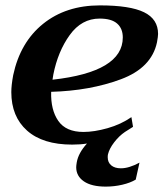

<svg xmlns="http://www.w3.org/2000/svg" viewBox="-20 -527 607 713"><path d="M567 -401Q567 -392 563 -370Q543 -275 428.5 -232.5Q314 -190 170 -186Q168 -119 196.5 -78Q225 -37 290 -37Q330 -37 379.5 -51Q429 -65 468 -92L474 -56Q452 -42 444 -37Q422 -22 404 1.5Q386 25 381 46Q380 50 380 57Q380 76 393 87Q406 98 429 98Q459 98 498 77L484 140Q464 152 434 159Q404 166 373 166Q320 166 291.5 146.5Q263 127 263 94Q263 88 265 76Q271 41 303 6Q279 10 248 10Q139 10 80.5 -42Q22 -94 22 -185Q22 -210 29 -248Q55 -370 140 -438.5Q225 -507 351 -507Q463 -507 515 -481.5Q567 -456 567 -401ZM350 -458Q283 -458 239 -397Q195 -336 178 -250L175 -231Q436 -260 436 -388Q436 -421 415 -439.5Q394 -458 350 -458Z"/></svg>

Font: Trirong
Style: Bold Italic
Weight: 700
Italic angle: -12°
Designer: Katatrad Team
Foundry: CadsonDemak
Version: Version 1.001